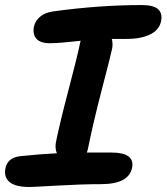

<svg xmlns="http://www.w3.org/2000/svg" viewBox="-30 -728 659 759"><path d="M86.9 11.2Q30.8 11.2 7.8 -8.3Q-15.1 -27.8 -8.8 -61Q-1 -105.5 51.8 -110.8Q129.4 -119.1 194.8 -122.1Q187 -141.6 190.9 -165Q206.5 -242.2 241.2 -374Q275.9 -505.9 285.2 -551.8Q287.1 -562.5 289.1 -566.9Q273.9 -565.4 253.2 -563.2Q232.4 -561 220.9 -560.1Q209.5 -559.1 194.8 -558.1Q180.2 -557.1 168 -557.1Q128.9 -557.1 113.8 -575Q98.6 -592.8 104 -622.1Q109.4 -646.5 129.2 -662.6Q148.9 -678.7 181.2 -683.1Q363.3 -708 529.8 -708Q576.7 -708 594.7 -691.9Q612.8 -675.8 606.9 -645Q600.1 -609.9 563.7 -592Q527.3 -574.2 471.2 -574.2H412.1Q417 -553.7 413.1 -535.2Q408.7 -512.7 373.5 -377.9Q338.4 -243.2 317.9 -141.1Q316.9 -134.3 313 -125H410.2Q503.9 -125 492.2 -64.9Q479 0 369.1 0Q294.9 0 197.3 5.6Q99.6 11.2 86.9 11.2Z"/></svg>

Font: Shantell Sans Normal
Style: Italic
Weight: 600
Italic angle: -11.31°
Designer: Stephen Nixon, Anya Danilova, Shantell Martin
Foundry: Arrow Type
Version: Version 1.006;[559af2be0]